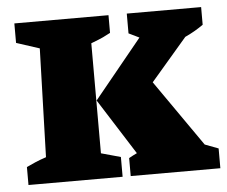

<svg xmlns="http://www.w3.org/2000/svg" viewBox="-44 -589 755 638"><g transform="rotate(-5 333.5 -269.5)"><path d="M26 0V-60Q41 -67 56 -73.5Q71 -80 92 -87L103 -449L26 -474V-539H340V-480Q327 -473 315.5 -467.5Q304 -462 275 -451V-84L340 -66V0ZM367 0V-60Q381 -68 394 -74L276 -260L436 -456L401 -473V-539H649V-480Q619 -459 588 -445L467 -304L621 -83L666 -66V0Z"/></g></svg>

Font: Piazzolla SC ExtraBold
Style: Regular
Weight: 800
Designer: Juan Pablo del Peral
Foundry: Huerta Tipografica
Version: Version 1.330